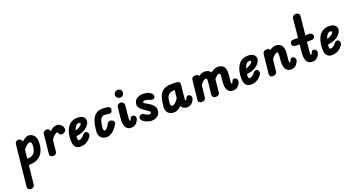

<svg xmlns="http://www.w3.org/2000/svg" viewBox="-67 -2172 7073 3804"><g transform="rotate(-20 3469.0 -270.0)"><path d="M95 463Q63.5 463 43 442Q22.5 421 26 388L117 -478.5Q120 -508 142.5 -524.5Q165 -541 191 -541Q217 -541 237.5 -524Q258 -507 263 -482L264 -475Q293 -503 330.2 -527Q367.5 -551 405.5 -551Q450.5 -551 485.5 -528Q520.5 -505 540.5 -464.5Q560.5 -424 560.5 -372Q560.5 -277 537.5 -207Q514.5 -137 471.2 -91Q428 -45 367.5 -22.5Q307 0 232.5 0H215.5L173 401Q170 430 146 446.5Q122 463 95 463ZM228.5 -126H230.5Q291.5 -126 329.2 -146.2Q367 -166.5 387.2 -199.2Q407.5 -232 415 -270.8Q422.5 -309.5 422.5 -346Q422.5 -377 412.5 -396.5Q402.5 -416 381 -416Q364 -416 327.8 -392Q291.5 -368 248.5 -312.5Z M731.5 0Q701.5 0 680.5 -19.5Q659.5 -39 663 -74L705.5 -477.5Q709 -508.5 733.5 -524.8Q758 -541 783.5 -541Q810 -541 830.8 -521.8Q851.5 -502.5 851.5 -479.5V-475Q878 -501.5 913.8 -526.2Q949.5 -551 995.5 -551Q1044.5 -551 1080.2 -524.8Q1116 -498.5 1130.5 -448.5Q1138.5 -420.5 1126.2 -394.5Q1114 -368.5 1084 -355Q1052 -340.5 1023.8 -348.8Q995.5 -357 983.5 -387.5Q980 -398.5 976.5 -406.5Q973 -414.5 963 -414.5Q940.5 -414.5 905.8 -388Q871 -361.5 835.5 -307.5L810 -63.5Q806.5 -32.5 782.8 -16.2Q759 0 731.5 0Z M1298 10Q1264.5 10 1232.8 -6.2Q1201 -22.5 1181 -64Q1161 -105.5 1161.5 -181Q1162.5 -256 1178.2 -323Q1194 -390 1227.2 -441.5Q1260.5 -493 1313.2 -522.2Q1366 -551.5 1441 -551Q1506.5 -550.5 1544.2 -526.2Q1582 -502 1592.8 -465Q1603.5 -428 1587 -387.5Q1572 -351.5 1544.2 -322Q1516.5 -292.5 1478.5 -270Q1440.5 -247.5 1394.5 -233.2Q1348.5 -219 1297 -213.5Q1296.5 -205.5 1295.8 -197.2Q1295 -189 1294.5 -182Q1294 -170 1294.8 -155.8Q1295.5 -141.5 1300.2 -131.5Q1305 -121.5 1315 -121.5Q1337 -121.5 1354.5 -128.2Q1372 -135 1385.8 -145.5Q1399.5 -156 1409.2 -167Q1419 -178 1425.5 -186Q1448 -214 1472 -224.2Q1496 -234.5 1520.5 -218.5Q1531.5 -209.5 1540.2 -193Q1549 -176.5 1548.2 -155Q1547.5 -133.5 1529.5 -109Q1514.5 -89 1486.2 -61Q1458 -33 1412.2 -11.5Q1366.5 10 1298 10ZM1320 -324Q1342.5 -330 1365.2 -339.5Q1388 -349 1408.2 -361Q1428.5 -373 1442.2 -387.2Q1456 -401.5 1460.5 -417.5Q1463.5 -429 1453.5 -436Q1443.5 -443 1421.5 -443Q1397.5 -443 1378.2 -426.5Q1359 -410 1344.5 -383Q1330 -356 1320 -324Z M1855 10Q1826.5 10 1796.8 0Q1767 -10 1742.8 -32.5Q1718.5 -55 1706.2 -92.8Q1694 -130.5 1700.5 -186Q1706 -238 1715.5 -290.2Q1725 -342.5 1742.5 -389.5Q1760 -436.5 1788.5 -472.8Q1817 -509 1859.8 -530Q1902.5 -551 1963 -551Q1987 -551 2013.5 -548.8Q2040 -546.5 2062.2 -543Q2084.5 -539.5 2095.5 -535.5Q2114.5 -529 2125.2 -506.8Q2136 -484.5 2123 -448.5Q2111.5 -416.5 2091.2 -411.8Q2071 -407 2047.5 -410.5Q2022 -413.5 1993 -416Q1964 -418.5 1951.5 -418.5Q1924 -418.5 1905.2 -401.2Q1886.5 -384 1874 -356Q1861.5 -328 1854.2 -296Q1847 -264 1843.2 -233.8Q1839.5 -203.5 1837 -182Q1836 -168 1839.8 -154.8Q1843.5 -141.5 1851.2 -133.2Q1859 -125 1869.5 -125Q1883 -125 1901.5 -142.8Q1920 -160.5 1939.5 -189Q1959 -217.5 1976 -250Q1986 -267.5 2012.8 -272.5Q2039.5 -277.5 2069.5 -262Q2090 -252.5 2098.2 -237.2Q2106.5 -222 2106.8 -207.2Q2107 -192.5 2102 -184Q2075 -134 2037 -89.5Q1999 -45 1953 -17.5Q1907 10 1855 10Z M2263 -471Q2266 -502 2289.8 -521.5Q2313.5 -541 2341 -541Q2370.5 -541 2394.8 -516.8Q2419 -492.5 2415 -454L2402 -320Q2396 -267 2393 -231.5Q2390 -196 2389.2 -175Q2388.5 -154 2390.5 -145.2Q2392.5 -136.5 2397 -136.5Q2407.5 -136.5 2414.5 -148.5Q2421.5 -160.5 2426.5 -174.2Q2431.5 -188 2436 -194L2443.5 -203Q2453.5 -211 2467.2 -213Q2481 -215 2494.5 -212Q2511 -207 2523 -193.5Q2535 -180 2538.5 -162.5Q2542.5 -148 2539.2 -130.2Q2536 -112.5 2516.5 -79.5Q2490.5 -36.5 2457.8 -17.5Q2425 1.5 2380 1.5Q2334 1.5 2304.5 -17.8Q2275 -37 2259 -70.2Q2243 -103.5 2238.8 -147.2Q2234.5 -191 2239.5 -239.5ZM2378.5 -632.5Q2347.5 -632.5 2319.5 -655.5Q2291.5 -678.5 2291.5 -714.5Q2291.5 -748.5 2317.5 -772.5Q2343.5 -796.5 2377.5 -796.5Q2407.5 -796.5 2432.8 -776.8Q2458 -757 2458 -721Q2458 -686 2435.2 -659.2Q2412.5 -632.5 2378.5 -632.5Z M2808 10Q2783.5 10 2753.8 2.8Q2724 -4.5 2696.5 -15.8Q2669 -27 2650.5 -39.5Q2620 -61 2605 -86.8Q2590 -112.5 2602.5 -143.5Q2610.5 -162 2628.5 -171.2Q2646.5 -180.5 2667.5 -180.2Q2688.5 -180 2704 -169.5Q2715 -162 2730.8 -151.5Q2746.5 -141 2764.5 -133Q2782.5 -125 2800 -125Q2823.5 -125 2834.2 -134Q2845 -143 2845.5 -155Q2845.5 -163.5 2836.5 -173.2Q2827.5 -183 2805.5 -197.5Q2798.5 -202.5 2786.2 -210.8Q2774 -219 2760.8 -228Q2747.5 -237 2737.5 -243Q2714.5 -257.5 2686.8 -281.2Q2659 -305 2640.5 -336.2Q2622 -367.5 2626 -403Q2633 -474.5 2686 -512.8Q2739 -551 2813 -551Q2844 -551 2879.5 -544.8Q2915 -538.5 2945.5 -524.5Q2990 -504.5 3009.2 -473.5Q3028.5 -442.5 3012 -407.5Q2999.5 -382 2967.2 -380.8Q2935 -379.5 2905.5 -393Q2893 -399 2868.8 -407.8Q2844.5 -416.5 2822 -416.5Q2802 -416.5 2785.2 -410.5Q2768.5 -404.5 2767.5 -393Q2766 -377.5 2789.8 -364.5Q2813.5 -351.5 2838 -337Q2862.5 -322.5 2888.5 -305.2Q2914.5 -288 2929 -274.5Q2952.5 -255 2972.5 -219.2Q2992.5 -183.5 2987.5 -136.5Q2983 -84.5 2954.8 -52.2Q2926.5 -20 2886.8 -5Q2847 10 2808 10Z M3593 -466 3578.5 -321.5Q3573.5 -268.5 3570 -233Q3566.5 -197.5 3565.5 -176.5Q3564.5 -155.5 3566 -146.8Q3567.5 -138 3572 -138Q3582.5 -138 3589.5 -150Q3596.5 -162 3601.5 -175.8Q3606.5 -189.5 3611 -195L3619 -204.5Q3627.5 -214.5 3641.8 -216Q3656 -217.5 3670 -213.5Q3686.5 -208.5 3699 -195Q3711.5 -181.5 3715.5 -164Q3719 -150 3715.2 -132Q3711.5 -114 3692 -80.5Q3666.5 -38 3634 -19Q3601.5 0 3555.5 0Q3510 0 3481.2 -19.5Q3452.5 -39 3436.5 -71.5Q3401 -37 3360.5 -15.2Q3320 6.5 3286 6.5Q3253 6.5 3220.5 -2.2Q3188 -11 3162.5 -32.2Q3137 -53.5 3124.2 -91Q3111.5 -128.5 3118 -186Q3125 -251 3136 -306.2Q3147 -361.5 3167 -405Q3187 -448.5 3220 -478.8Q3253 -509 3303.5 -525Q3354 -541 3426.5 -541H3455Q3512.5 -541 3543.5 -535.2Q3574.5 -529.5 3585.5 -513.5Q3596.5 -497.5 3593 -466ZM3256 -200.5Q3252.5 -167 3263 -148Q3273.5 -129 3295 -129Q3315.5 -129 3347 -153.5Q3378.5 -178 3419.5 -237.5L3439.5 -406H3431.5Q3379.5 -406 3347 -391.8Q3314.5 -377.5 3296.8 -354Q3279 -330.5 3271.2 -303Q3263.5 -275.5 3261 -248.5Q3258.5 -221.5 3256 -200.5Z M3864 0Q3831 0 3811.2 -17.2Q3791.5 -34.5 3795 -66.5L3838 -477.5Q3841.5 -510.5 3866.8 -525.8Q3892 -541 3925.5 -541Q3949 -541 3965 -531.5Q3981 -522 3988.5 -505L3989.5 -503Q4016 -519.5 4047 -533.5Q4078 -547.5 4114 -547.5Q4160 -547.5 4192.5 -532Q4225 -516.5 4244.5 -486.5Q4274.5 -506 4311.8 -526.8Q4349 -547.5 4393.5 -547.5Q4454 -547.5 4491.2 -521Q4528.5 -494.5 4543.2 -443.5Q4558 -392.5 4550 -318.5L4540.5 -231.5Q4537.5 -203 4536.5 -184.5Q4535.5 -166 4536.2 -156Q4537 -146 4539 -142Q4541 -138 4544.5 -138Q4554.5 -138 4561 -149.8Q4567.5 -161.5 4572.8 -175.5Q4578 -189.5 4582.5 -195L4590 -204.5Q4598.5 -215 4613 -216.2Q4627.5 -217.5 4642 -213.5Q4658 -208.5 4669.8 -195Q4681.5 -181.5 4686.5 -164Q4690.5 -150 4686.5 -132Q4682.5 -114 4663 -80.5Q4637.5 -38 4605 -19Q4572.5 0 4527.5 0Q4482 0 4452 -19Q4422 -38 4406.2 -71.2Q4390.5 -104.5 4386.2 -148Q4382 -191.5 4387 -240.5L4396.5 -330.5Q4398 -345 4398.2 -359.2Q4398.5 -373.5 4396.5 -385.2Q4394.5 -397 4389.5 -404Q4384.5 -411 4375.5 -411Q4356.5 -411 4329.5 -392Q4302.5 -373 4271.5 -334L4243 -58.5Q4241 -41 4222 -20.5Q4203 0 4161 0Q4124 0 4104.5 -21.8Q4085 -43.5 4088 -71.5L4116.5 -330.5Q4118 -345 4118.5 -359.2Q4119 -373.5 4117 -385.2Q4115 -397 4110 -404Q4105 -411 4096 -411Q4074.5 -411 4044 -387.5Q4013.5 -364 3977.5 -316L3949 -57Q3947 -40.5 3927 -20.2Q3907 0 3864 0Z M4893 10Q4859.5 10 4827.8 -6.2Q4796 -22.5 4776 -64Q4756 -105.5 4756.5 -181Q4757.5 -256 4773.2 -323Q4789 -390 4822.2 -441.5Q4855.5 -493 4908.2 -522.2Q4961 -551.5 5036 -551Q5101.5 -550.5 5139.2 -526.2Q5177 -502 5187.8 -465Q5198.5 -428 5182 -387.5Q5167 -351.5 5139.2 -322Q5111.5 -292.5 5073.5 -270Q5035.5 -247.5 4989.5 -233.2Q4943.5 -219 4892 -213.5Q4891.5 -205.5 4890.8 -197.2Q4890 -189 4889.5 -182Q4889 -170 4889.8 -155.8Q4890.5 -141.5 4895.2 -131.5Q4900 -121.5 4910 -121.5Q4932 -121.5 4949.5 -128.2Q4967 -135 4980.8 -145.5Q4994.5 -156 5004.2 -167Q5014 -178 5020.5 -186Q5043 -214 5067 -224.2Q5091 -234.5 5115.5 -218.5Q5126.5 -209.5 5135.2 -193Q5144 -176.5 5143.2 -155Q5142.5 -133.5 5124.5 -109Q5109.5 -89 5081.2 -61Q5053 -33 5007.2 -11.5Q4961.5 10 4893 10ZM4915 -324Q4937.5 -330 4960.2 -339.5Q4983 -349 5003.2 -361Q5023.5 -373 5037.2 -387.2Q5051 -401.5 5055.5 -417.5Q5058.5 -429 5048.5 -436Q5038.5 -443 5016.5 -443Q4992.5 -443 4973.2 -426.5Q4954 -410 4939.5 -383Q4925 -356 4915 -324Z M5364 0Q5324.5 0 5309 -20Q5293.5 -40 5296.5 -67.5L5339.5 -476Q5340.5 -485.5 5348 -500.8Q5355.5 -516 5373.5 -528.5Q5391.5 -541 5424 -541Q5449.5 -541 5466.5 -531.5Q5483.5 -522 5490.5 -504.5L5491 -503Q5510 -520 5544.8 -535.5Q5579.5 -551 5615 -551Q5675.5 -551 5713 -524.2Q5750.5 -497.5 5765.2 -445.8Q5780 -394 5771.5 -318.5L5763.5 -246Q5760 -213 5758.5 -191.8Q5757 -170.5 5757.8 -158.8Q5758.5 -147 5761 -142.5Q5763.5 -138 5767.5 -138Q5777.5 -138 5784.5 -149.5Q5791.5 -161 5796.8 -174.8Q5802 -188.5 5806.5 -195L5813 -204.5Q5820.5 -216 5835.5 -216.8Q5850.5 -217.5 5865 -213.5Q5881 -208.5 5892.5 -195Q5904 -181.5 5909 -164Q5913 -150 5909.8 -132Q5906.5 -114 5886 -80.5Q5860.5 -38 5828 -19Q5795.5 0 5750.5 0Q5704.5 0 5675 -19.2Q5645.5 -38.5 5630 -72Q5614.5 -105.5 5610 -149Q5605.5 -192.5 5610 -240.5L5618 -330.5Q5620 -352 5619.8 -371Q5619.5 -390 5614.5 -402.2Q5609.5 -414.5 5597 -414.5Q5575.5 -414.5 5545 -389.2Q5514.5 -364 5478.5 -316L5450 -57Q5448 -40 5427.5 -20Q5407 0 5364 0Z M6129 -944.5Q6131 -968 6153.8 -986.2Q6176.5 -1004.5 6209.5 -1004.5Q6242 -1004.5 6264.2 -984.5Q6286.5 -964.5 6283.5 -930L6243 -541H6316Q6353 -541 6375.5 -522Q6398 -503 6398 -475Q6398 -446.5 6379.5 -428.2Q6361 -410 6324 -410H6229.5L6212 -243.5Q6209 -213 6207.8 -192.5Q6206.5 -172 6207 -159.8Q6207.5 -147.5 6209.2 -142Q6211 -136.5 6214.5 -136.5Q6225 -136.5 6232 -148.5Q6239 -160.5 6244 -174.2Q6249 -188 6253.5 -194L6261.5 -203Q6269.5 -213 6284 -214Q6298.5 -215 6312.5 -212Q6329 -207 6341 -193.5Q6353 -180 6358 -162.5Q6360.5 -148 6357.2 -130.2Q6354 -112.5 6334.5 -79.5Q6309 -36.5 6276.5 -17.5Q6244 1.5 6198 1.5Q6152 1.5 6122.5 -17.5Q6093 -36.5 6077 -69.8Q6061 -103 6056.8 -146.5Q6052.5 -190 6057.5 -239.5L6075 -410H5998.5Q5962 -410 5940 -428.2Q5918 -446.5 5918 -475Q5918 -503 5936 -522Q5954 -541 5991 -541H6088Z M6601.5 10Q6568 10 6536.2 -6.2Q6504.5 -22.5 6484.5 -64Q6464.5 -105.5 6465 -181Q6466 -256 6481.8 -323Q6497.5 -390 6530.8 -441.5Q6564 -493 6616.8 -522.2Q6669.5 -551.5 6744.5 -551Q6810 -550.5 6847.8 -526.2Q6885.5 -502 6896.2 -465Q6907 -428 6890.5 -387.5Q6875.5 -351.5 6847.8 -322Q6820 -292.5 6782 -270Q6744 -247.5 6698 -233.2Q6652 -219 6600.5 -213.5Q6600 -205.5 6599.2 -197.2Q6598.5 -189 6598 -182Q6597.5 -170 6598.2 -155.8Q6599 -141.5 6603.8 -131.5Q6608.5 -121.5 6618.5 -121.5Q6640.5 -121.5 6658 -128.2Q6675.5 -135 6689.2 -145.5Q6703 -156 6712.8 -167Q6722.5 -178 6729 -186Q6751.5 -214 6775.5 -224.2Q6799.5 -234.5 6824 -218.5Q6835 -209.5 6843.8 -193Q6852.5 -176.5 6851.8 -155Q6851 -133.5 6833 -109Q6818 -89 6789.8 -61Q6761.5 -33 6715.8 -11.5Q6670 10 6601.5 10ZM6623.5 -324Q6646 -330 6668.8 -339.5Q6691.5 -349 6711.8 -361Q6732 -373 6745.8 -387.2Q6759.5 -401.5 6764 -417.5Q6767 -429 6757 -436Q6747 -443 6725 -443Q6701 -443 6681.8 -426.5Q6662.5 -410 6648 -383Q6633.5 -356 6623.5 -324Z"/></g></svg>

Font: Edu NSW ACT Hand Pre
Style: Regular
Weight: 400
Designer: Tina and Corey Anderson, Eben Sorkin, Mirko Velimirovic
Foundry: Sorkin Type Co.
Version: Version 2.000